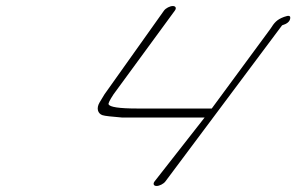

<svg xmlns="http://www.w3.org/2000/svg" viewBox="-20 -660 983 637"><path d="M524.2 -625 326.6 -347C321.2 -338 315.7 -329 310.3 -320C298.5 -300 305.1 -283 319.6 -278C328.1 -275 351.2 -273 385.7 -270H658.8L492.7 -58C486.8 -50 489.8 -43 499.4 -43C509 -43 522.8 -50 528.7 -58L906.9 -564C909.4 -567 912.4 -571 915.9 -576C932.3 -581 940.8 -588 942.7 -598C944.6 -608 938.6 -610 922.6 -604C898.2 -595 890.3 -585 876.9 -564L682.5 -300H435.3C374.5 -300 343.9 -305 340.3 -314C338.8 -317 344.2 -328 356.6 -347L560.2 -625C566.1 -633 563 -640 553.4 -640C543.8 -640 530.1 -633 524.2 -625Z"/></svg>

Font: MewTooHand
Style: UltimateItaWide
Weight: 400
Designer: Mew Too, Robert Jablonski
Version: Version 0.77